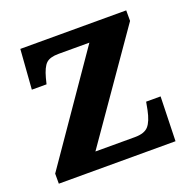

<svg xmlns="http://www.w3.org/2000/svg" viewBox="-101 -636 732 736"><g transform="rotate(-20 264.5 -268.0)"><path d="M18 0V-41L313 -468H187Q152 -468 136.5 -453.5Q121 -439 110 -398L104 -374H44L56 -536H488V-493L192 -68H353Q392 -68 408.5 -86.5Q425 -105 434 -149L440 -181H499L494 0Z"/></g></svg>

Font: Noto Serif Myanmar
Style: Regular
Weight: 400
Designer: Ben Mitchell and the Monotype Design Team
Foundry: Monotype Imaging Inc.
Version: Version 2.106